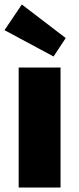

<svg xmlns="http://www.w3.org/2000/svg" viewBox="-21 -833 351 853"><path d="M62 0V-533H248V0ZM217 -582 -1 -699 76 -813 271 -664Z"/></svg>

Font: Mach ExtraBold
Style: Regular
Weight: 800
Version: Version 1.002